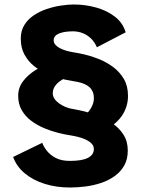

<svg xmlns="http://www.w3.org/2000/svg" viewBox="-20 -726 690 855"><path d="M291 109Q231.5 109 179.8 93Q128 77 91 46.5Q54 16 38.5 -27L168 -90Q174 -73.5 188.5 -54.8Q203 -36 228 -22.8Q253 -9.5 291 -9.5Q318 -9.5 338 -12.8Q358 -16 371.5 -23Q385 -30 391.5 -40Q398 -50 398 -62.5Q398 -72.5 393 -80.2Q388 -88 378.5 -94.8Q369 -101.5 356 -107Q343 -112.5 327 -116.5Q311 -120.5 292.5 -123.5Q268 -127 237.5 -134.8Q207 -142.5 176.2 -155.5Q145.5 -168.5 119.2 -188Q93 -207.5 77 -235Q61 -262.5 61 -299.5Q61 -336 82.8 -364.5Q104.5 -393 138.5 -414Q172.5 -435 209.8 -448Q247 -461 278 -465.5L369.5 -392.5Q363.5 -393.5 356.5 -393.8Q349.5 -394 342.5 -394Q327 -394 309.8 -390.8Q292.5 -387.5 275.5 -380.5Q258.5 -373.5 245 -363.2Q231.5 -353 223.2 -339.8Q215 -326.5 215 -310Q215 -298 222.2 -286.8Q229.5 -275.5 242.5 -266Q255.5 -256.5 272.2 -249.5Q289 -242.5 308 -240Q326 -237 355.5 -230Q385 -223 418.2 -210Q451.5 -197 481.5 -176.2Q511.5 -155.5 530.2 -125.8Q549 -96 549 -55.5Q549 -16.5 533 11.5Q517 39.5 490.2 58.5Q463.5 77.5 429.8 88.8Q396 100 360.2 104.5Q324.5 109 291 109ZM400.5 -131.5 287 -182.5Q305.5 -184.5 321.8 -191.2Q338 -198 352.2 -208.2Q366.5 -218.5 376.5 -231.5Q386.5 -244.5 392.2 -259Q398 -273.5 398 -288Q398 -305 393 -317Q388 -329 378.8 -337.5Q369.5 -346 356.2 -351.8Q343 -357.5 326.5 -361Q310 -364.5 291 -367.5Q271 -370.5 243 -378Q215 -385.5 185.2 -399Q155.5 -412.5 130 -433.2Q104.5 -454 88.5 -483.8Q72.5 -513.5 72.5 -554Q72.5 -589 88.5 -614.8Q104.5 -640.5 130.8 -658Q157 -675.5 188.5 -686Q220 -696.5 251.5 -701.2Q283 -706 309 -706Q360 -706 408.2 -692.5Q456.5 -679 492 -651.5Q527.5 -624 539.5 -582L411.5 -515.5Q402 -538 385.8 -554Q369.5 -570 348.8 -578.2Q328 -586.5 305 -586.5Q289 -586.5 273.5 -584.5Q258 -582.5 245.8 -578Q233.5 -573.5 226.2 -565.8Q219 -558 219 -546.5Q219 -536 226.2 -527.2Q233.5 -518.5 246 -511.8Q258.5 -505 275 -500.2Q291.5 -495.5 310 -492.5Q328.5 -490 358.2 -483Q388 -476 421 -462.8Q454 -449.5 483.5 -427.8Q513 -406 531.5 -374.5Q550 -343 550 -299Q550 -273.5 542.5 -250.5Q535 -227.5 521.5 -208.5Q508 -189.5 489.2 -174.2Q470.5 -159 448 -148.2Q425.5 -137.5 400.5 -131.5Z"/></svg>

Font: Trispace Thin
Style: Bold
Weight: 700
Version: Version 1.210